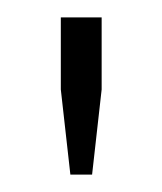

<svg xmlns="http://www.w3.org/2000/svg" viewBox="-20 -820 187 221"><path d="M61 -619 50 -717V-800H97V-717L86 -619Z"/></svg>

Font: Big Shoulders Stencil Text Thin Thin
Style: Regular
Weight: 250
Version: Version 2.001